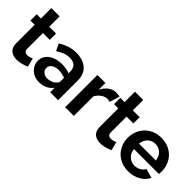

<svg xmlns="http://www.w3.org/2000/svg" viewBox="65 -1444 2205 2205"><g transform="rotate(45 1167.5 -341.5)"><path d="M376 -28Q362 -21 345 -14.5Q328 -8 309 -3Q290 2 269 5.5Q248 9 227 9Q199 9 174.5 2Q150 -5 131 -20.5Q112 -36 101.5 -60.5Q91 -85 91 -120V-422H22V-524H91V-693H225V-524H336V-422H225V-165Q226 -137 240.5 -125.5Q255 -114 275 -114Q285 -114 296 -116Q307 -118 316.5 -120.5Q326 -123 334 -126.5Q342 -130 349 -133Z M765 0V-73Q734 -30 688.5 -10Q643 10 588 10Q550 10 517.5 -3Q485 -16 461 -38Q437 -60 423 -90.5Q409 -121 409 -156Q409 -197 427 -228Q445 -259 476 -281Q507 -303 547.5 -314Q588 -325 632 -325Q675 -325 707.5 -318.5Q740 -312 760 -302V-333Q760 -358 752.5 -378Q745 -398 730.5 -412Q716 -426 694 -433Q672 -440 644 -440Q600 -440 561 -425Q522 -410 479 -381L438 -466Q487 -497 541 -515.5Q595 -534 656 -534Q713 -534 757.5 -519Q802 -504 832.5 -476.5Q863 -449 878.5 -408.5Q894 -368 894 -317V0ZM738 -132Q748 -140 754 -150Q760 -160 760 -169V-230Q735 -239 707 -244.5Q679 -250 654 -250Q632 -250 611 -245Q590 -240 573 -229.5Q556 -219 546 -203.5Q536 -188 536 -167Q536 -150 543 -135Q550 -120 562.5 -109.5Q575 -99 591.5 -93Q608 -87 627 -87Q642 -87 657.5 -90Q673 -93 688 -98.5Q703 -104 716 -112.5Q729 -121 738 -132Z M1326 -405Q1307 -411 1287 -411Q1242 -411 1205.5 -383Q1169 -355 1149 -317V0H1008V-524H1138V-414Q1167 -471 1209.5 -502.5Q1252 -534 1300 -534Q1318 -534 1336 -532Q1354 -530 1364 -527Z M1734 -28Q1720 -21 1703 -14.5Q1686 -8 1667 -3Q1648 2 1627 5.5Q1606 9 1585 9Q1557 9 1532.5 2Q1508 -5 1489 -20.5Q1470 -36 1459.5 -60.5Q1449 -85 1449 -120V-422H1380V-524H1449V-693H1583V-524H1694V-422H1583V-165Q1584 -137 1598.5 -125.5Q1613 -114 1633 -114Q1643 -114 1654 -116Q1665 -118 1674.5 -120.5Q1684 -123 1692 -126.5Q1700 -130 1707 -133Z M2041 10Q1976 10 1925 -11.5Q1874 -33 1838.5 -70Q1803 -107 1783.5 -155.5Q1764 -204 1764 -258Q1764 -314 1783 -364.5Q1802 -415 1838 -452.5Q1874 -490 1925.5 -512Q1977 -534 2041 -534Q2105 -534 2156 -511.5Q2207 -489 2242 -452Q2277 -415 2295.5 -366Q2314 -317 2314 -264Q2314 -251 2313 -239Q2312 -227 2311 -219H1907Q1909 -189 1921 -164.5Q1933 -140 1952 -123Q1971 -106 1995 -96.5Q2019 -87 2044 -87Q2064 -87 2084 -92.5Q2104 -98 2120.5 -107Q2137 -116 2150 -129.5Q2163 -143 2169 -159L2283 -127Q2269 -97 2245.5 -72Q2222 -47 2190.5 -29Q2159 -11 2121 -0.5Q2083 10 2041 10ZM2177 -304Q2174 -333 2162.5 -358Q2151 -383 2132.5 -400Q2114 -417 2090.5 -426.5Q2067 -436 2040 -436Q2012 -436 1988.5 -426.5Q1965 -417 1947 -400Q1929 -383 1917.5 -358Q1906 -333 1903 -304Z"/></g></svg>

Font: Rising Sun
Style: Bold
Weight: 700
Designer: Matt McInerney, Pablo Impallari, Rodrigo Fuenzalida (Raleway font), Stephen Hutchings (Greek), Cristiano Sobral (main ch
Foundry: The Rising Sun Project Authors
Version: Version 4.327; ttfautohint (v1.8.4.7-5d5b-dirty)